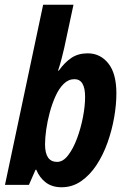

<svg xmlns="http://www.w3.org/2000/svg" viewBox="-20 -780 536 810"><path d="M240 10Q200 10 173.5 -10Q147 -30 133 -64H130L102 0H1L162 -760H290L251 -578Q247 -560 240 -533Q233 -506 225 -482H228Q253 -517 281.5 -536Q310 -555 350 -555Q403 -555 437 -512.5Q471 -470 471 -386Q471 -338 461.5 -284Q452 -230 433.5 -178Q415 -126 387 -83.5Q359 -41 322 -15.5Q285 10 240 10ZM221 -97Q246 -97 267.5 -125Q289 -153 305 -196Q321 -239 330 -286Q339 -333 339 -371Q339 -446 294 -446Q269 -446 249 -426.5Q229 -407 214.5 -375Q200 -343 190 -306Q180 -269 175 -233.5Q170 -198 170 -171Q170 -97 221 -97Z"/></svg>

Font: Noto Sans Condensed
Style: Bold Italic
Weight: 700
Width: 3
Italic angle: -12°
Designer: Monotype Design Team
Foundry: Monotype Imaging Inc.
Version: Version 2.013; ttfautohint (v1.8.4.7-5d5b)